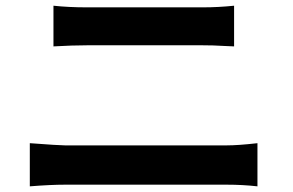

<svg xmlns="http://www.w3.org/2000/svg" viewBox="-20 -699 1040 682"><path d="M85.9 -37.1V-190.4Q190.4 -182.6 210.9 -182.6H785.2Q826.2 -182.6 894.5 -190.4V-37.1Q841.8 -43 785.2 -43H210.9Q160.2 -43 85.9 -37.1ZM169.9 -534.2V-678.7Q224.6 -672.9 287.1 -672.9H701.2Q754.9 -672.9 811.5 -678.7V-534.2Q801.8 -534.2 779.3 -535.6Q756.8 -537.1 736.8 -537.6Q716.8 -538.1 701.2 -538.1H288.1Q238.3 -538.1 169.9 -534.2Z"/></svg>

Font: GenEi Gothic M Regular
Style: Bold
Weight: 700
Designer: o_tamon (Modified); [Source Han Sans]
Ryoko NISHIZUKA  (kana & ideographs); Paul D. Hunt (Latin, Greek & Cyrillic); Wenl
Version: Version 1.1a;Original Version 1.004